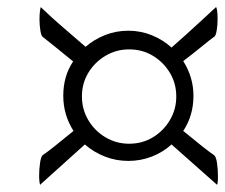

<svg xmlns="http://www.w3.org/2000/svg" viewBox="-20 -601 616 525"><path d="M91 -97Q91 -96 90.5 -96Q90 -96 90 -96Q89 -96 88 -103.5Q87 -111 87 -121Q87 -138 89.5 -155.5Q92 -173 97 -177Q105 -182 128.5 -200.5Q152 -219 181 -243Q153 -287 153 -339Q153 -393 180 -433Q152 -456 129 -474.5Q106 -493 97 -500Q93 -502 90.5 -517Q88 -532 88 -548Q88 -562 89.5 -572.5Q91 -583 92 -581Q121 -553 152 -526.5Q183 -500 214 -473Q237 -493 267 -505Q297 -517 331 -517Q365 -517 395.5 -504.5Q426 -492 449 -471Q490 -507 524 -538.5Q558 -570 570 -581Q572 -583 573.5 -573Q575 -563 575 -549Q575 -533 572.5 -517.5Q570 -502 565 -500Q555 -493 532.5 -474.5Q510 -456 481 -434Q509 -390 509 -339Q509 -285 481 -243Q510 -219 533.5 -200.5Q557 -182 565 -177Q571 -173 573.5 -154.5Q576 -136 576 -119Q576 -108 575 -101Q574 -94 572 -97L449 -206Q426 -185 395.5 -173Q365 -161 331 -161Q297 -161 266.5 -173Q236 -185 212 -206ZM333 -208Q369 -208 398 -225.5Q427 -243 444.5 -272.5Q462 -302 462 -337Q462 -373 444.5 -402Q427 -431 398 -448.5Q369 -466 333 -466Q298 -466 268.5 -448.5Q239 -431 221.5 -402Q204 -373 204 -337Q204 -302 221.5 -272.5Q239 -243 268.5 -225.5Q298 -208 333 -208Z"/></svg>

Font: Italianno
Style: Regular
Weight: 400
Designer: Robert E. Leuschke
Foundry: Robert E. Leuschke
Version: Version 1.100; ttfautohint (v1.8.3)